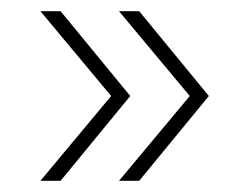

<svg xmlns="http://www.w3.org/2000/svg" viewBox="-20 -405 445 342"><path d="M192 -83 318 -234 192 -385H228L352 -234L228 -83ZM52 -83 178 -234 52 -385H88L212 -234L88 -83Z"/></svg>

Font: Outfit Thin
Style: Regular
Weight: 100
Designer: Rodrigo Fuenzalida
Foundry: fragTYPE
Version: Version 1.100;gftools[0.9.27]